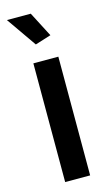

<svg xmlns="http://www.w3.org/2000/svg" viewBox="-115 -773 472 817"><g transform="rotate(-15 121.0 -365.0)"><path d="M176 0H66V-523H176ZM97 -598 5 -730H110L167 -620Z"/></g></svg>

Font: Raleway
Style: Regular
Weight: 600
Designer: Matt McInerney, Pablo Impallari, Rodrigo Fuenzalida
Foundry: Matt McInerney, Pablo Impallari, Rodrigo Fuenzalida
Version: Version 1.000;PS 001.001;hotconv 1.0.56; ttfautohint (v1.5)